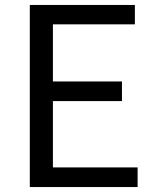

<svg xmlns="http://www.w3.org/2000/svg" viewBox="-20 -753 628 773"><path d="M100 0H534V-79H193V-346H471V-425H193V-655H523V-733H100Z"/></svg>

Font: Noto Sans CJK KR Regular
Style: Regular
Weight: 400
Designer: Ryoko NISHIZUKA (kana & ideographs); Paul D. Hunt (Latin, Greek & Cyrillic); Wenlong ZHANG (bopomofo); Sandoll Communica
Foundry: Adobe Systems Incorporated
Version: Version 1.004;PS 1.004;hotconv 1.0.82;makeotf.lib2.5.63406